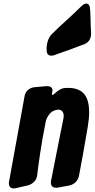

<svg xmlns="http://www.w3.org/2000/svg" viewBox="-20 -1062 532 1079"><path d="M304 -759C348 -774 392 -790 436 -807L455 -814C482 -826 492 -847 492 -876L491 -892C490 -911 489 -931 489 -950L487 -1003C486 -1029 479 -1042 465 -1042C456 -1042 446 -1036 433 -1023L429 -1019C392 -982 352 -947 309 -907L268 -867C254 -851 246 -830 243 -805C242 -802 242 -797 242 -791V-781C242 -760 251 -749 269 -749C274 -749 279 -750 285 -752ZM287 -536C281 -531 277 -528 274 -528C273 -528 272 -530 272 -533C272 -535 272 -538 273 -541C274 -546 275 -550 275 -553C275 -573 260 -578 243 -578L174 -572C145 -569 123 -550 118 -521L31 -42C30 -38 30 -34 30 -31C30 -12 41 -3 58 -3C62 -3 66 -4 71 -5L136 -20C164 -27 186 -49 189 -77C196 -137 210 -245 237 -378C242 -402 257 -424 273 -435C286 -442 298 -446 308 -446C327 -446 338 -431 338 -412C338 -405 337 -395 334 -384L331 -368C328 -351 324 -332 319 -309C302 -222 279 -109 267 -47C266 -43 266 -39 266 -36C266 -17 276 -7 295 -7C298 -7 302 -7 306 -8L367 -19C396 -24 419 -46 424 -75C435 -131 453 -229 473 -348C478 -379 481 -406 481 -430C481 -513 453 -568 363 -568H349C329 -567 308 -557 287 -536Z"/></svg>

Font: Bangerz
Style: Bold
Weight: 700
Designer: vernon adams
Foundry: Vernon Adams
Version: Version 2.10;December 28, 2023;FontCreator 13.0.0.2683 64-bi